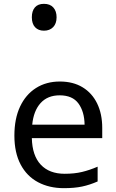

<svg xmlns="http://www.w3.org/2000/svg" viewBox="-20 -971 604 1001"><path d="M292 -546Q361 -546 410.5 -516Q460 -486 486.5 -431.5Q513 -377 513 -304V-251H146Q148 -160 192.5 -112.5Q237 -65 317 -65Q368 -65 407.5 -74.5Q447 -84 489 -102V-25Q448 -7 408 1.5Q368 10 313 10Q237 10 178.5 -21Q120 -52 87.5 -113.5Q55 -175 55 -264Q55 -352 84.5 -415Q114 -478 167.5 -512Q221 -546 292 -546ZM291 -474Q228 -474 191.5 -433.5Q155 -393 148 -321H421Q420 -389 389 -431.5Q358 -474 291 -474ZM209 -811Q180 -811 163 -829Q146 -847 146 -881Q146 -914 162 -932.5Q178 -951 209 -951Q241 -951 258 -932Q275 -913 275 -881Q275 -848 257 -829.5Q239 -811 209 -811Z"/></svg>

Font: Noto Sans Tifinagh Tawellemmet
Style: Regular
Weight: 400
Designer: JamraPatel
Foundry: JamraPatel LLC
Version: Version 2.006; ttfautohint (v1.8.4.7-5d5b)